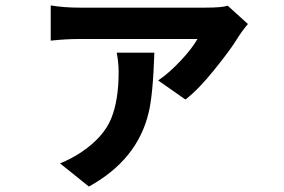

<svg xmlns="http://www.w3.org/2000/svg" viewBox="-20 -587 1040 704"><path d="M889 -499Q866 -472 845.5 -438.5Q825 -405 766.5 -332Q708 -259 660 -222L560 -292Q601 -320 643 -365Q685 -410 704 -444H270Q222 -444 166 -438V-567Q216 -559 270 -559H734Q793 -559 815 -566ZM546 -394Q541 -239 525 -174Q484 -1 306 97L200 12Q243 -5 281 -31Q360 -85 387.5 -152Q415 -219 415 -323Q415 -357 408 -394Z"/></svg>

Font: Swei Fan Sans CJK TC
Style: Bold
Weight: 700
Version: Version 2.130